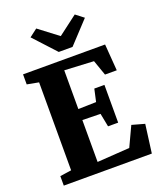

<svg xmlns="http://www.w3.org/2000/svg" viewBox="-174 -1094 1011 1204"><g transform="rotate(-20 331.5 -492.5)"><path d="M116 -74.5V-661.5L38.5 -676V-743H586L599.5 -566H521L485 -668.5L290 -678.5V-420L409.5 -423L428 -506.5H495.5V-254.5H428L410.5 -344L290 -346.5V-67L506.5 -81.5L568 -213L652.5 -189.5L627.5 0H40V-63.5ZM297 -798.5 162 -945 214.5 -985 343 -887.5 471.5 -985 524.5 -944 389 -798.5Z"/></g></svg>

Font: Merriweather 24pt Black
Style: Regular
Weight: 900
Designer: Eben Sorkin
Foundry: Eben Sorkin
Version: Version 2.100